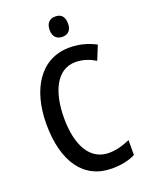

<svg xmlns="http://www.w3.org/2000/svg" viewBox="-169 -1005 849 1100"><g transform="rotate(-20 255.0 -455.0)"><path d="M310 -920C274 -920 253 -899 253 -857C253 -817 275 -796 310 -796C344 -796 365 -817 365 -857C365 -899 345 -920 310 -920ZM328 -635C374 -635 414 -620 449 -599L484 -685C436 -711 382 -725 325 -725C146 -725 51 -567 51 -357C51 -128 147 10 319 10C376 10 422 0 462 -20V-111C422 -93 380 -80 333 -80C221 -80 158 -183 158 -356C158 -514 214 -635 328 -635Z"/></g></svg>

Font: Noto Sans Lao Looped Condensed Medium
Style: Regular
Weight: 500
Width: 3
Designer: Mark Frömberg, Ben Mitchell
Foundry: The Fontpad Ltd
Version: Version 1.002